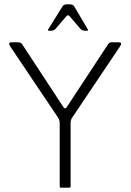

<svg xmlns="http://www.w3.org/2000/svg" viewBox="-20 -861 602 881"><path d="M304 -299V-6Q304 0 298 0H258Q254 0 254 -6V-299Q253 -310 248 -319L27 -648Q14 -667 35 -667H63Q75 -667 81 -659L272 -368Q278 -359 286 -369L476 -658Q482 -667 493 -667H523Q543 -667 532 -650L309 -318Q305 -311 304 -299ZM201 -726 267 -832Q273 -841 286 -841H303Q315 -841 321 -831L383 -726Q387 -720 379 -720H369Q357 -720 347 -731L300 -786Q293 -796 284 -786L236 -730Q227 -720 216 -720H205Q197 -720 201 -726Z"/></svg>

Font: Vivano Light
Style: Regular
Weight: 300
Designer: Joe Prince, Josias Burgherr
Version: Version 2.064;September 19, 2022;FontCreator 14.0.0.2877 64-